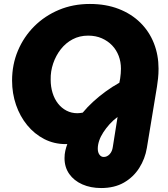

<svg xmlns="http://www.w3.org/2000/svg" viewBox="-20 -733 847 970"><path d="M491 217Q438 217 396 198.5Q354 180 330 146Q306 112 306 66Q306 46 310 28.5Q314 11 320 -5Q318 -5 316.5 -5Q315 -5 312 -5Q253 -5 203.5 -30.5Q154 -56 117.5 -100.5Q81 -145 61 -203Q41 -261 41 -326Q41 -407 70.5 -477Q100 -547 153 -600Q206 -653 277.5 -683Q349 -713 434 -713Q515 -713 579.5 -688Q644 -663 689 -618.5Q734 -574 757.5 -514.5Q781 -455 781 -386Q781 -360 778.5 -337Q776 -314 773 -295L722 14Q713 69 683.5 115.5Q654 162 606 189.5Q558 217 491 217ZM504 60Q521 60 534 46Q547 32 550 9L574 -142Q552 -126 534 -106Q516 -86 502 -64.5Q488 -43 481 -22Q474 -1 474 18Q474 37 482.5 48.5Q491 60 504 60ZM371 -161Q378 -161 385 -162Q392 -163 398 -164Q421 -192 450.5 -219Q480 -246 513.5 -270.5Q547 -295 583 -315L587 -336Q589 -348 590 -362Q591 -376 591 -386Q591 -421 579.5 -451Q568 -481 546.5 -503.5Q525 -526 494.5 -539.5Q464 -553 425 -553Q382 -553 347 -534.5Q312 -516 287 -484Q262 -452 248.5 -412Q235 -372 236 -330Q236 -295 245.5 -264Q255 -233 273 -210Q291 -187 316 -174Q341 -161 371 -161Z"/></svg>

Font: MuseoModerno ExtraBold
Style: Italic
Weight: 800
Italic angle: -9°
Designer: Pablo Cosgaya, Héctor Gatti, Marcela Romero, and the Authors of The MuseoModerno Project.
Foundry: Omnibus-Type Team
Version: Version 1.003